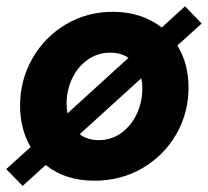

<svg xmlns="http://www.w3.org/2000/svg" viewBox="-37 -571 666 615"><path d="M109.4 -42.5 35.6 24.4 -17.1 -29.3 61 -100.1Q27.3 -158.2 27.3 -232.9Q27.3 -314 66.4 -383.1Q105.5 -452.1 173.6 -492.7Q241.7 -533.2 325.2 -533.2Q371.1 -533.2 410.4 -520.3Q449.7 -507.3 481 -482.9L555.7 -550.8L608.9 -495.6L531.2 -425.3Q566.9 -366.7 566.9 -290.5Q566.9 -209.5 527.6 -141.1Q488.3 -72.8 419.4 -32.5Q350.6 7.8 265.6 7.8Q171.4 7.8 109.4 -42.5ZM418.9 -286.6Q418.9 -305.2 415.5 -320.3L218.3 -141.1Q242.7 -122.1 279.3 -122.1Q320.3 -122.1 352.1 -145.5Q383.8 -168.9 401.4 -206.8Q418.9 -244.6 418.9 -286.6ZM179.2 -208 374.5 -385.7Q350.6 -402.3 316.4 -402.3Q275.4 -402.3 243.4 -379.4Q211.4 -356.4 193.8 -319.1Q176.3 -281.7 176.3 -240.2Q176.3 -223.6 179.2 -208Z"/></svg>

Font: Reddit Sans Chocolate ExBold
Style: Italic
Weight: 800
Italic angle: -11.25°
Designer: Stephen Hutchings
Version: Version 1.013